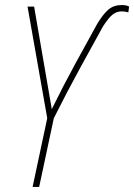

<svg xmlns="http://www.w3.org/2000/svg" viewBox="-20 -740 531 760"><path d="M109 0H135L193 -272Q243 -372 298 -472.5Q353 -573 388 -636Q410 -670 426 -682.5Q442 -695 462 -695Q474 -695 488 -691L491 -714Q481 -720 462 -720Q430 -720 409 -702Q388 -684 365 -646Q330 -583 279 -489.5Q228 -396 185 -308L115 -714H89L167 -272Z"/></svg>

Font: Noto Sans UI SemiCondensed Thin
Style: Italic
Weight: 250
Width: 4
Italic angle: -12°
Designer: Monotype Design Team
Foundry: Monotype Imaging Inc.
Version: Version 1.901